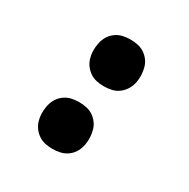

<svg xmlns="http://www.w3.org/2000/svg" viewBox="-128 -644 756 769"><g transform="rotate(30 250.0 -260.0)"><path d="M210 8Q193 8 176.5 4.5Q160 1 146.5 -8Q133 -17 123 -30Q113 -43 108 -59Q103 -75 102.5 -92Q102 -109 105 -126Q108 -144 117 -160.5Q126 -177 141.5 -188.5Q157 -200 174.5 -204Q192 -208 210 -208Q227 -208 244 -204.5Q261 -201 274.5 -192Q288 -183 298 -170Q308 -157 312.5 -141Q317 -125 318 -108Q319 -91 316 -74Q313 -56 304 -39.5Q295 -23 279.5 -11.5Q264 0 246 4Q228 8 210 8ZM263 -312Q246 -312 229.5 -315.5Q213 -319 199.5 -328Q186 -337 176 -350Q166 -363 161 -379Q156 -395 155.5 -412Q155 -429 158 -446Q161 -464 170 -480.5Q179 -497 194.5 -508.5Q210 -520 227.5 -524Q245 -528 263 -528Q280 -528 297 -524.5Q314 -521 327.5 -512Q341 -503 351 -490Q361 -477 365.5 -461Q370 -445 371 -428Q372 -411 369 -394Q366 -376 356.5 -359.5Q347 -343 332 -331.5Q317 -320 299 -316Q281 -312 263 -312Z"/></g></svg>

Font: Iosevka Heavy Oblique
Style: Regular
Weight: 900
Italic angle: -9°
Monospace: yes
Designer: Belleve Invis
Foundry: Belleve Invis
Version: Version 32.5.0; ttfautohint (v1.8.4)